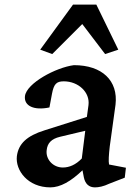

<svg xmlns="http://www.w3.org/2000/svg" viewBox="-20 -802 592 831"><path d="M198 9C241 9 287 -17 337 -65L343 -34C349 -6 365 9 391 9C407 9 428 5 453 -7L520 -33L525 -76L452 -90C449 -105 451 -132 455 -168L480 -349C492 -453 422 -520 300 -520C222 -510 95 -442 88 -386C83 -343 128 -323 194 -337L205 -396C213 -438 224 -450 256 -450C319 -450 370 -403 363 -347L356 -296L173 -238C96 -214 60 -180 53 -126C46 -65 100 9 198 9ZM154 -587 206 -568 336 -698 435 -568 492 -587 397 -782H296ZM182 -152C185 -182 202 -201 240 -210L349 -236L334 -116C308 -89 280 -77 252 -77C209 -77 177 -113 182 -152Z"/></svg>

Font: TPK Tissa Web SemiBold
Style: Italic
Weight: 600
Italic angle: -7°
Designer: Jacques Le Bailly, Suppakit Chalermlarp | Katatrad Co.,Ltd.
Foundry: Jacques Le Bailly, Cadson Demak Co.,Ltd.
Version: Version 5.000;Glyphs 3.1.2 (3151)